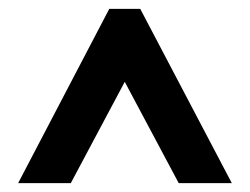

<svg xmlns="http://www.w3.org/2000/svg" viewBox="-20 -820 564 434"><path d="M21 -406 227 -800H297L504 -406H384L262 -635L140 -406Z"/></svg>

Font: Noto Sans Kannada UI ExtraCondensed
Style: Bold
Weight: 700
Width: 2
Designer: Jelle Bosma - Monotype Design Team
Foundry: Monotype Imaging Inc.
Version: Version 2.005; ttfautohint (v1.8.4.7-5d5b)